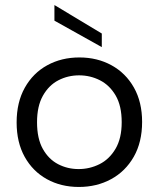

<svg xmlns="http://www.w3.org/2000/svg" viewBox="-20 -735 630 762"><path d="M196 -715 384 -602V-548L196 -653ZM293 7Q222 7 166 -24Q110 -55 78 -112.5Q46 -170 46 -249Q46 -329 78.5 -387Q111 -445 167.5 -476Q224 -507 295 -507Q366 -507 422.5 -476Q479 -445 511.5 -387.5Q544 -330 544 -251Q544 -171 511 -113Q478 -55 421 -24Q364 7 293 7ZM292 -64Q336 -64 375 -83.5Q414 -103 438.5 -144.5Q463 -186 463 -250Q463 -315 439 -356Q415 -397 376.5 -416.5Q338 -436 294 -436Q250 -436 212 -416.5Q174 -397 150.5 -355.5Q127 -314 127 -250Q127 -185 150 -144Q173 -103 210.5 -83.5Q248 -64 292 -64Z"/></svg>

Font: Albert Sans
Style: Regular
Weight: 400
Designer: Andreas Rasmussen
Foundry: a.Foundry
Version: Version 1.025